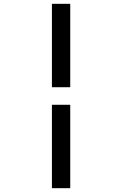

<svg xmlns="http://www.w3.org/2000/svg" viewBox="-20 -843 640 1006"><path d="M252 -386V-823H348V-386ZM252 143V-294H348V143Z"/></svg>

Font: Iosevka SS04 Md Ex Obl
Style: Regular
Weight: 500
Width: 7
Italic angle: -9°
Monospace: yes
Designer: Belleve Invis
Foundry: Belleve Invis
Version: Version 19.0.0; ttfautohint (v1.8.4)